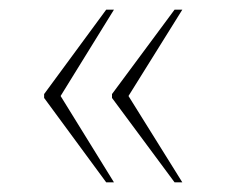

<svg xmlns="http://www.w3.org/2000/svg" viewBox="-20 -468 466 396"><path d="M340 -92 211 -266V-274L340 -448H356L245 -270L356 -92ZM199 -92 71 -266V-274L199 -448H215L105 -270L215 -92Z"/></svg>

Font: Noto Serif Display SemiCondensed Thin
Style: Regular
Weight: 100
Width: 4
Designer: Monotype Design Team
Foundry: Monotype Imaging Inc.
Version: Version 2.009